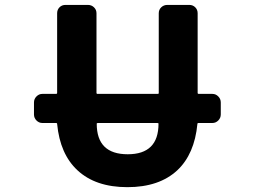

<svg xmlns="http://www.w3.org/2000/svg" viewBox="-20 -776 1040 786"><path d="M296.9 -79.1Q225.6 -145.5 213.9 -268.6Q213.9 -272.5 210 -272.5H153.3Q139.6 -272.5 129.4 -282.7Q119.1 -293 119.1 -307.6V-356.4Q119.1 -371.1 129.4 -381.3Q139.6 -391.6 153.3 -391.6H209Q213.9 -391.6 213.9 -395.5V-721.7Q213.9 -736.3 223.6 -746.1Q233.4 -755.9 248 -755.9H339.8Q354.5 -755.9 364.7 -746.1Q375 -736.3 375 -721.7V-395.5Q375 -391.6 378.9 -391.6H626Q629.9 -391.6 629.9 -395.5V-721.7Q629.9 -736.3 640.1 -746.1Q650.4 -755.9 665 -755.9H754.9Q769.5 -755.9 779.3 -746.1Q789.1 -736.3 789.1 -721.7V-395.5Q789.1 -391.6 793.9 -391.6H849.6Q863.3 -391.6 873.5 -381.3Q883.8 -371.1 883.8 -356.4V-307.6Q883.8 -293 873.5 -282.7Q863.3 -272.5 849.6 -272.5H793Q788.1 -272.5 788.1 -268.6Q776.4 -145.5 706.1 -79.1Q631.8 -9.8 501.5 -9.8Q371.1 -9.8 296.9 -79.1ZM380.9 -272.5Q376 -272.5 376 -269.5Q376 -144.5 502.9 -144.5Q628.9 -144.5 628.9 -269.5Q628.9 -272.5 624 -272.5Z"/></svg>

Font: Rounded-L Mgen+ 1m bold
Style: Bold
Weight: 700
Designer: [Source Han Sans]
Ryoko NISHIZUKA  (kana & ideographs); Paul D. Hunt (Latin, Greek & Cyrillic); Wenlong ZHANG  (bopomofo
Version: Version 1.059.20150602